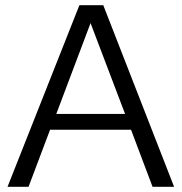

<svg xmlns="http://www.w3.org/2000/svg" viewBox="-20 -720 700 740"><path d="M9 0 286 -700H378L651 0H568L485 -220H173L90 0ZM197 -281H462L329 -631Z"/></svg>

Font: Red Hat Text
Style: Regular
Weight: 400
Designer: Pentagram / MCKL
Foundry: Pentagram / MCKL
Version: Version 1.005; Red Hat Text